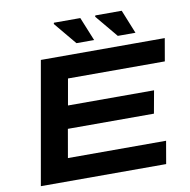

<svg xmlns="http://www.w3.org/2000/svg" viewBox="-93 -969 1052 1061"><g transform="rotate(-10 433.5 -438.5)"><path d="M381.8 -744.1 276.9 -870.1 278.8 -877H426.8L481 -744.1ZM613.8 -744.1 508.8 -870.1 511.2 -877H659.2L712.9 -744.1ZM50.8 0 171.9 -687H867.2L845.2 -560.1H301.8L275.9 -413.1H758.8L735.8 -286.1H252.9L225.1 -127H775.9L753.9 0Z"/></g></svg>

Font: Archivo Expanded SemiBold
Style: Italic
Weight: 600
Width: 7
Italic angle: -10°
Designer: Hector Gatti
Foundry: Omnibus-Type
Version: Version 2.001